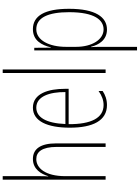

<svg xmlns="http://www.w3.org/2000/svg" viewBox="173 -973 1032 1418"><g transform="rotate(-90 689.0 -264.0)"><path d="M97 -492V-760H71V0H97V-298C97 -447 158 -512 223 -512C275 -512 313 -472 313 -360V0H339V-366C339 -481 298 -537 224 -537C147 -537 113 -475 97 -424H95C97 -446 97 -461 97 -492Z M603 -537C502 -537 455 -429 455 -264C455 -94 507 10 622 10C663 10 698 -3 726 -22V-52C691 -27 657 -15 622 -15C527 -15 480 -106 481 -273H742V-301C742 -421 708 -537 603 -537ZM603 -512C686 -512 719 -414 718 -297H482C488 -442 533 -512 603 -512Z M885 0V-760H859V0Z M1183 -537C1098 -537 1065 -472 1048 -404H1046L1045 -527H1026V232H1052V-37C1052 -69 1051 -95 1050 -107H1053C1066 -53 1101 10 1180 10C1272 10 1333 -75 1333 -270C1333 -450 1281 -537 1183 -537ZM1182 -512C1268 -512 1308 -424 1308 -270C1308 -79 1249 -15 1181 -15C1107 -15 1052 -98 1052 -219V-292C1052 -416 1100 -512 1182 -512Z"/></g></svg>

Font: Noto Sans Myanmar ExtraCondensed Thin
Style: Regular
Weight: 100
Width: 2
Designer: Monotype Design Team
Foundry: Monotype Imaging Inc.
Version: Version 2.107